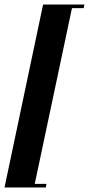

<svg xmlns="http://www.w3.org/2000/svg" viewBox="-53 -775 394 851"><path d="M-33 56H150L153 40H101L266 -739H318L321 -755H138Z"/></svg>

Font: Emberly Black
Style: Italic
Weight: 900
Italic angle: -12°
Designer: Rajesh Rajput
Foundry: Rajesh Rajput
Version: Version 1.000